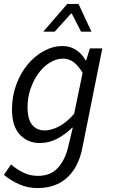

<svg xmlns="http://www.w3.org/2000/svg" viewBox="-22 -732 573 976"><path d="M498 -486 396 23Q376 120 318 172Q260 224 168 224Q119 224 76 205Q33 186 -2 157L34 104Q62 128 96 145Q130 162 171 162Q234 162 271 122.5Q308 83 324 17L348 -83H345Q309 -48 268 -26.5Q227 -5 180 -5Q118 -5 78.5 -48Q39 -91 39 -176Q39 -243 60.5 -301.5Q82 -360 118 -403.5Q154 -447 200.5 -472.5Q247 -498 296 -498Q334 -498 365 -478Q396 -458 413 -425H416L435 -486ZM205 -69Q240 -69 280 -90.5Q320 -112 355 -154L398 -362Q375 -400 351 -417Q327 -434 299 -434Q264 -434 231 -413.5Q198 -393 173 -358.5Q148 -324 133 -279.5Q118 -235 118 -187Q118 -127 141 -98Q164 -69 205 -69ZM320 -712H377L443 -571H390L343 -663H339L256 -571H198Z"/></svg>

Font: mr_Source Sans Pro
Style: Italic
Weight: 400
Italic angle: -11°
Designer: Paul D. Hunt
Foundry: Adobe Systems Incorporated
Version: Version 1.036;July 10, 2024;FontCreator 11.5.0.2430 64-bit